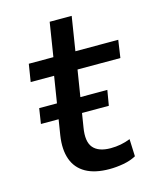

<svg xmlns="http://www.w3.org/2000/svg" viewBox="-101 -712 643 792"><g transform="rotate(-15 220.5 -316.5)"><path d="M269 9Q207 9 168 -13Q129 -35 114 -77Q99 -119 108 -178L147 -422H47L59 -497H164L187 -642H281L258 -497H441L430 -422H247L209 -185Q199 -126 221.5 -99.5Q244 -73 296 -73Q318 -73 339 -77Q360 -81 380 -89L383 -15Q359 -2 328.5 3.5Q298 9 269 9ZM43 -244 53 -309H344L333 -244Z"/></g></svg>

Font: Nunito Sans 7pt Medium
Style: Italic
Weight: 500
Italic angle: -9°
Designer: Vernon Adams
Foundry: Vernon Adams
Version: Version 3.101;gftools[0.9.27]